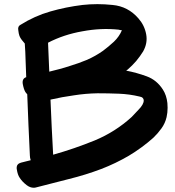

<svg xmlns="http://www.w3.org/2000/svg" viewBox="-20 -844 838 919"><path d="M610.4 -284.2Q532.2 -212.9 433.6 -171.9Q335 -131.8 234.4 -103.5Q230.5 -169.9 227.5 -235.4Q224.6 -300.8 221.7 -367.2Q277.3 -379.9 334 -387.7Q389.6 -396.5 447.3 -397.5Q498 -397.5 548.8 -395.5Q599.6 -393.6 648.4 -381.8Q659.2 -379.9 663.1 -375Q668 -370.1 668 -363.3Q668 -343.8 642.6 -318.4Q618.2 -292 610.4 -284.2ZM546.9 -702.1Q551.8 -701.2 555.7 -700.2Q560.5 -700.2 563.5 -699.2Q550.8 -668.9 525.4 -644.5Q499 -620.1 472.7 -600.6Q436.5 -575.2 396.5 -557.6Q356.4 -541 314.5 -528.3Q291 -520.5 265.6 -513.7Q240.2 -506.8 215.8 -501Q214.8 -535.2 212.9 -570.3Q210.9 -605.5 210 -639.6Q285.2 -678.7 375 -694.3Q463.9 -710.9 546.9 -702.1ZM759.8 -415Q730.5 -460.9 682.6 -478.5Q634.8 -496.1 584 -505.9Q585.9 -507.8 587.9 -508.8Q589.8 -510.7 591.8 -511.7Q613.3 -530.3 631.8 -551.8Q650.4 -574.2 665 -597.7Q687.5 -637.7 679.7 -679.7Q671.9 -722.7 642.6 -755.9Q592.8 -813.5 518.6 -820.3Q481.4 -824.2 446.3 -824.2Q410.2 -824.2 375 -820.3Q294.9 -810.5 220.7 -789.1Q145.5 -767.6 77.1 -724.6Q64.5 -717.8 67.4 -700.2Q69.3 -682.6 73.2 -671.9Q77.1 -662.1 84 -653.3Q91.8 -644.5 98.6 -635.7Q101.6 -595.7 102.5 -554.7Q104.5 -514.6 105.5 -474.6Q85 -467.8 88.9 -442.4Q93.8 -416 101.6 -403.3Q104.5 -400.4 105.5 -398.4Q107.4 -395.5 110.4 -392.6Q113.3 -319.3 116.2 -246.1Q120.1 -173.8 123 -99.6Q123 -94.7 124 -88.9Q125 -83 127 -77.1Q115.2 -74.2 103.5 -71.3Q91.8 -68.4 80.1 -65.4Q59.6 -59.6 59.6 -40Q59.6 -37.1 60.5 -33.2Q64.5 -6.8 74.2 6.8Q85.9 25.4 107.4 42Q124 54.7 141.6 54.7Q147.5 54.7 154.3 52.7Q231.4 33.2 310.5 12.7Q389.6 -6.8 464.8 -35.2Q533.2 -61.5 596.7 -98.6Q660.2 -136.7 713.9 -184.6Q735.4 -205.1 752.9 -229.5Q770.5 -253.9 777.3 -283.2Q782.2 -304.7 782.2 -328.1Q782.2 -338.9 781.2 -350.6Q777.3 -387.7 759.8 -415Z"/></svg>

Font: TroubleSide
Style: Comic
Weight: 400
Designer: Koroletov
Version: 1_5